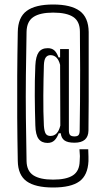

<svg xmlns="http://www.w3.org/2000/svg" viewBox="-20 -725 471 853"><path d="M216 108Q137 108 98.5 80.5Q60 53 59 -10Q57 -113 56.5 -204Q56 -295 56.5 -386.5Q57 -478 59 -583Q60 -648 98.5 -676.5Q137 -705 216 -705Q295 -705 334 -676.5Q373 -648 374 -583Q374 -485 374 -411.5Q374 -338 374 -274.5Q374 -211 373 -145Q372 -91 311 -91Q280 -91 266 -101.5Q252 -112 250 -133H241Q233 -112 221.5 -101Q210 -90 191 -90Q165 -90 151.5 -108Q138 -126 137 -168Q135 -230 134.5 -298.5Q134 -367 137 -434Q139 -475 152 -493Q165 -511 192 -511Q210 -511 221 -501.5Q232 -492 240 -470H247V-507H286V-146Q286 -131 291.5 -125Q297 -119 311 -119Q324 -119 329 -125Q334 -131 334 -146Q335 -209 335.5 -273Q336 -337 336 -412Q336 -487 335 -584Q335 -630 305.5 -649.5Q276 -669 216 -669Q158 -669 128.5 -649.5Q99 -630 98 -584Q96 -481 95 -388.5Q94 -296 95 -203.5Q96 -111 98 -9Q99 35 128.5 54Q158 73 216 73Q275 73 304 54Q333 35 334 -9Q335 -22 335 -31.5Q335 -41 333 -62H372Q373 -39 373 -29.5Q373 -20 373 -9Q370 54 332.5 81Q295 108 216 108ZM204 -121Q237 -121 248 -167L247 -437Q236 -480 204 -480Q191 -480 183.5 -470Q176 -460 175 -436Q173 -374 172.5 -300Q172 -226 175 -166Q177 -140 183.5 -130.5Q190 -121 204 -121Z"/></svg>

Font: Big Shoulders Display Light
Style: Regular
Weight: 300
Designer: Patric King
Foundry: XO Type Co
Version: Version 1.000; ttfautohint (v1.8.2)